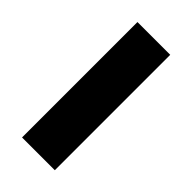

<svg xmlns="http://www.w3.org/2000/svg" viewBox="-193 -648 700 700"><g transform="rotate(45 157.5 -297.5)"><path d="M73 0V-595H242V0Z"/></g></svg>

Font: Encode Sans SC SemiExpanded
Style: Bold
Weight: 700
Width: 6
Designer: Multiple Designers
Foundry: Impallari Type
Version: Version 3.002